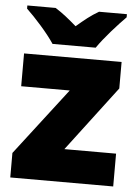

<svg xmlns="http://www.w3.org/2000/svg" viewBox="-54 -808 615 851"><g transform="rotate(5 253.5 -383.0)"><path d="M159 -606H351C382 -652 442 -718 476 -752V-766H352C317 -746 289 -723 254 -693C219 -723 194 -744 159 -766H33V-752C71 -716 129 -652 159 -606ZM482 0V-146H252L471 -435V-553H37V-407H253L24 -109V0Z"/></g></svg>

Font: Noto Sans Kannada Black
Style: Regular
Weight: 900
Designer: Jelle Bosma - Monotype Design Team
Foundry: Monotype Imaging Inc.
Version: Version 2.005